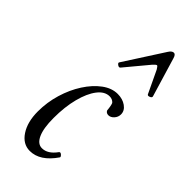

<svg xmlns="http://www.w3.org/2000/svg" viewBox="-232 -747 803 803"><g transform="rotate(45 169.5 -345.5)"><path d="M136 13Q95 13 69 -26.5Q43 -66 43 -128Q43 -182 58.5 -233.5Q74 -285 100.5 -326Q127 -367 160 -391.5Q193 -416 228 -416Q257 -416 277.5 -401.5Q298 -387 298 -365Q298 -349 287 -337Q276 -325 263 -325Q250 -325 245 -336Q244 -349 242 -359Q240 -369 238 -373Q228 -385 211 -385Q182 -385 159 -355Q136 -325 122.5 -273Q109 -221 109 -155Q109 -95 123.5 -63Q138 -31 164 -31Q198 -31 226 -70Q231 -76 239 -68.5Q247 -61 244 -57Q196 13 136 13ZM158 -502Q153 -496 144 -502.5Q135 -509 139 -514L251 -688Q261 -704 272 -704Q282 -704 287 -686L339 -513Q341 -506 331 -502Q321 -498 318 -504L271 -603Q263 -617 259 -617Q255 -617 243 -604Z"/></g></svg>

Font: Junicode Two Beta Condensed
Style: Italic
Weight: 400
Width: 3
Italic angle: -9°
Version: Version 1.053; ttfautohint (v1.8.4)